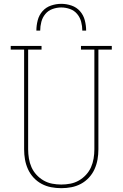

<svg xmlns="http://www.w3.org/2000/svg" viewBox="-20 -975 640 1003"><path d="M300 8Q273 8 247 3Q221 -2 197.5 -14.5Q174 -27 155.5 -47Q137 -67 126 -91.5Q115 -116 110.5 -142Q106 -168 106 -195V-716H36V-735H197V-716H127V-195Q127 -171 131 -147Q135 -123 144.5 -101.5Q154 -80 170.5 -62Q187 -44 208 -32Q229 -20 252.5 -15.5Q276 -11 300 -11Q324 -11 347.5 -15.5Q371 -20 392 -32Q413 -44 429.5 -62Q446 -80 455.5 -101.5Q465 -123 469 -147Q473 -171 473 -195V-716H403V-735H564V-716H494V-195Q494 -168 489.5 -142Q485 -116 474 -91.5Q463 -67 444.5 -47Q426 -27 402.5 -14.5Q379 -2 353 3Q327 8 300 8ZM170 -815Q170 -842 177 -869Q184 -896 202 -916.5Q220 -937 246.5 -946Q273 -955 300 -955Q327 -955 353.5 -946Q380 -937 398 -916.5Q416 -896 423 -869Q430 -842 430 -815H410Q410 -838 404 -861Q398 -884 383 -902Q368 -920 345.5 -928Q323 -936 300 -936Q277 -936 254.5 -928Q232 -920 217 -902Q202 -884 196 -861Q190 -838 190 -815Z"/></svg>

Font: Iosevka Curly Slab ThEx
Style: Regular
Weight: 100
Width: 7
Monospace: yes
Designer: Belleve Invis
Foundry: Belleve Invis
Version: Version 11.1.0; ttfautohint (v1.8.3)